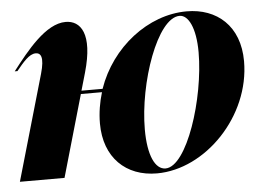

<svg xmlns="http://www.w3.org/2000/svg" viewBox="-49 -575 885 643"><g transform="rotate(-5 393.0 -254.0)"><path d="M96 -354 -6 0H144L223 -275H294C284 -242 278 -207 278 -171C278 -56 350 12 454 12C617 12 777 -152 777 -337C777 -456 701 -520 600 -520C470 -520 344 -422 297 -286H226L243 -345C280 -474 243 -520 193 -520C126 -520 60 -436 9 -370H18C41 -398 62 -424 84 -424C101 -424 112 -410 96 -354ZM426 -138C426 -294 500 -507 575 -507C604 -507 628 -463 628 -380C628 -225 556 -2 484 -2C449 -2 426 -51 426 -138Z"/></g></svg>

Font: Nyght Serif Bold Italic
Style: Regular
Weight: 700
Italic angle: -16°
Designer: Maksym Kobuzan
Version: Version 0.410;Glyphs 3.1.2 (3151)